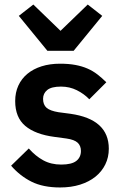

<svg xmlns="http://www.w3.org/2000/svg" viewBox="-20 -815 539 847"><path d="M245 12Q170 12 119 -13.5Q68 -39 29 -84L107 -160Q136 -127 170.5 -108Q205 -89 250 -89Q296 -89 316.5 -105Q337 -121 337 -149Q337 -172 322.5 -185.5Q308 -199 273 -204L221 -211Q136 -222 91.5 -259.5Q47 -297 47 -369Q47 -407 61 -437.5Q75 -468 101 -489.5Q127 -511 163.5 -522.5Q200 -534 245 -534Q283 -534 312.5 -528.5Q342 -523 366 -512.5Q390 -502 410 -486.5Q430 -471 449 -452L374 -377Q351 -401 319 -417Q287 -433 249 -433Q207 -433 188.5 -418Q170 -403 170 -379Q170 -353 185.5 -339.5Q201 -326 238 -320L291 -313Q460 -289 460 -159Q460 -121 444.5 -89.5Q429 -58 401 -35.5Q373 -13 333.5 -0.5Q294 12 245 12ZM189 -591 63 -745 127 -795 247 -679 367 -795 431 -745 305 -591Z"/></svg>

Font: IBM Plex Sans SmBld
Style: Regular
Weight: 600
Designer: Mike Abbink, Paul van der Laan, Pieter van Rosmalen
Foundry: Bold Monday
Version: Version 3.005